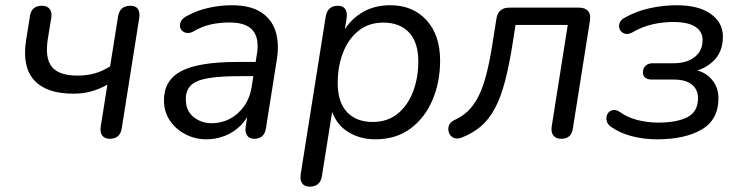

<svg xmlns="http://www.w3.org/2000/svg" viewBox="-20 -515 2785 722"><path d="M392.4 6.9Q373.5 6.9 364.3 -5.4Q355.1 -17.8 359 -40.6L383.8 -196.6Q353.7 -179.9 323.2 -171.3Q292.7 -162.7 255.9 -162.7Q154.2 -162.7 108.4 -213.5Q62.5 -264.4 78 -363.1L92.7 -454.9Q98.5 -493.3 137.8 -493.3Q157.7 -493.3 166.9 -481.1Q176.1 -469 172.7 -447.6L159.9 -368.8Q148.4 -296.8 174.9 -263.8Q201.4 -230.8 271 -230.8Q307 -230.8 335.8 -238.9Q364.7 -247 394.1 -265.3L423.9 -453Q430.2 -493.3 470.9 -493.3Q490.3 -493.3 498.6 -481.2Q506.8 -469 503.4 -446.2L438 -33.8Q435.1 -13.9 424.2 -3.5Q413.3 6.9 392.4 6.9Z M756.2 8.9Q713.9 8.9 677.4 -10Q641 -28.9 618.7 -61.8Q596.5 -94.8 596.5 -137.3Q596.5 -213.8 662.2 -247.9Q727.9 -282 871.5 -282H952L943.7 -228.6H882.8Q805.8 -228.6 761.2 -220.7Q716.7 -212.9 697.7 -193.9Q678.7 -174.9 678.7 -142.1Q678.7 -98.1 708.1 -74.9Q737.4 -51.6 776.2 -51.6Q812.4 -51.6 844 -68Q875.5 -84.4 897.8 -115.5Q920 -146.6 926.6 -190.1L946.1 -311.7Q955.7 -369.8 931.1 -400.1Q906.5 -430.4 843.1 -430.4Q806.3 -430.4 773 -423.2Q739.6 -415.9 707.1 -396.6Q693.9 -389.7 682.9 -391.1Q671.9 -392.5 664.8 -399.5Q657.7 -406.6 656.7 -416.6Q655.7 -426.6 661.7 -436.9Q667.8 -447.2 682.9 -455Q721.2 -476.2 765.3 -485.7Q809.5 -495.3 851.6 -495.3Q920 -495.3 960.5 -469.7Q1001 -444.2 1016 -398.2Q1030.9 -352.1 1020.9 -290.3L980.1 -33.3Q974.3 6.9 935.9 6.9Q917.9 6.9 909.5 -5Q901 -16.9 903.9 -38.7L916.5 -119.8L925.1 -110.4Q911.7 -69.8 885.1 -43.2Q858.5 -16.7 824.9 -3.9Q791.3 8.9 756.2 8.9Z M1144.2 186.9Q1125.3 186.9 1116.3 174.6Q1107.4 162.2 1110.8 139.9L1204.7 -452.1Q1211.4 -493.3 1251.2 -493.3Q1270.1 -493.3 1278.4 -480.9Q1286.7 -468.5 1283.3 -445.7L1271.1 -369.6L1264.3 -383.7Q1291.2 -436.4 1338.1 -465.8Q1385 -495.3 1447.3 -495.3Q1532.4 -495.3 1583.7 -439.3Q1635 -383.3 1635 -286.9Q1635 -206.6 1606.5 -139.4Q1578.1 -72.1 1523.6 -31.6Q1469.1 8.9 1391.1 8.9Q1332.4 8.9 1286.5 -20.4Q1240.7 -49.8 1223.7 -110.3H1231.6L1190.3 148.1Q1184 186.9 1144.2 186.9ZM1381.3 -56.4Q1436.9 -56.4 1475 -87.1Q1513.1 -117.9 1533 -169.8Q1553 -221.7 1553 -284.1Q1553 -355.8 1518.1 -392.9Q1483.2 -430 1421.6 -430Q1366.5 -430 1328.1 -399.2Q1289.8 -368.4 1269.9 -317Q1249.9 -265.7 1249.9 -202.2Q1249.9 -131 1284.8 -93.7Q1319.7 -56.4 1381.3 -56.4Z M2090.3 6.9Q2070.5 6.9 2061 -5.2Q2051.6 -17.3 2054.5 -38.7L2115 -421.2H1918.6L1908.6 -357.1Q1895 -270 1878.9 -208.9Q1862.9 -147.8 1840.6 -106.7Q1818.4 -65.6 1788.2 -39.8Q1758 -14.1 1716.1 2.5Q1701.5 7.9 1690.5 4.8Q1679.6 1.7 1673.2 -6.8Q1666.9 -15.3 1665.9 -26.3Q1664.9 -37.2 1670.1 -47.2Q1675.2 -57.1 1687.9 -63Q1718.2 -76.6 1740.3 -98Q1762.5 -119.4 1779.7 -153.5Q1796.8 -187.6 1809.7 -238.5Q1822.6 -289.4 1833.7 -361.9L1846.7 -444.1Q1853 -486.3 1895.7 -486.3H2156.6Q2180.4 -486.3 2191.4 -473.5Q2202.3 -460.6 2198.4 -436.8L2134 -30.4Q2128.2 6.9 2090.3 6.9Z M2450.9 8.9Q2400.3 8.9 2354.8 -3.2Q2309.2 -15.3 2277.4 -38.5Q2266.7 -46 2262.8 -56.2Q2259 -66.5 2261 -76.8Q2263 -87 2269.9 -93.6Q2276.8 -100.2 2287.3 -101.3Q2297.8 -102.4 2310.5 -94Q2340.4 -72.7 2378.2 -63.4Q2416 -54 2455.7 -54Q2524.7 -54 2564.8 -74.3Q2604.8 -94.6 2604.8 -146.3Q2604.8 -178.2 2581.8 -197Q2558.8 -215.8 2513.9 -215.8H2430.9Q2415.2 -215.8 2406.4 -222.8Q2397.7 -229.9 2397.7 -241.6Q2397.7 -258.7 2407.7 -267.9Q2417.7 -277.2 2434.7 -277.2H2514.2Q2561.7 -277.2 2591.9 -300.3Q2622 -323.4 2622 -365Q2622 -396.4 2594.6 -414.4Q2567.1 -432.3 2511 -432.3Q2471.7 -432.3 2433.2 -423.4Q2394.7 -414.6 2358.1 -393.3Q2341.5 -384.4 2329 -388.5Q2316.5 -392.5 2311 -403.5Q2305.6 -414.5 2309.7 -427.7Q2313.8 -440.9 2329.9 -448.8Q2371.8 -472.6 2422.3 -483.9Q2472.8 -495.3 2524.2 -495.3Q2606.9 -495.3 2652.6 -462.8Q2698.4 -430.3 2698.4 -377.4Q2698.4 -317.3 2659.3 -282.3Q2620.3 -247.3 2561.3 -242.3L2565.1 -255.3Q2619.1 -253.9 2650.4 -222.8Q2681.7 -191.8 2681.7 -145.9Q2681.7 -64.8 2618.5 -27.9Q2555.3 8.9 2450.9 8.9Z"/></svg>

Font: Nunito Variable Extra Light
Style: Italic
Weight: 200
Italic angle: -9°
Designer: Vernon Adams
Foundry: Vernon Adams
Version: Version 3.602